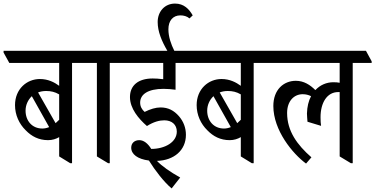

<svg xmlns="http://www.w3.org/2000/svg" viewBox="-57 -907 2099 1074"><path d="M212 -123C236 -123 257 -130 274 -140V-32L336 6H346V-555H453V-564L420 -623H-37V-613L-5 -555H274V-427C248 -446 213 -465 166 -465C93 -465 27 -409 27 -319C27 -264 50 -214 87 -178C120 -144 160 -123 212 -123ZM201 -398C228 -398 250 -393 274 -379V-237C267 -230 261 -224 254 -218L156 -390C169 -395 184 -398 201 -398ZM86 -288C86 -319 99 -348 121 -369L218 -196C206 -191 193 -188 180 -188C122 -188 86 -232 86 -288Z M548 6H557V-555H664V-564L632 -623H378V-613L410 -555H485V-32Z M903 147 951 86C895 55 847 21 821 -7C916 -10 983 -66 983 -153C983 -191 970 -227 944 -257C916 -289 884 -306 841 -306C814 -306 784 -297 752 -281C737 -294 727 -311 727 -333C727 -379 770 -410 858 -410C881 -410 902 -408 925 -405V-555H1054V-564L1021 -623H918C900 -659 885 -701 885 -743C885 -792 911 -821 952 -821C971 -821 989 -816 1003 -804L1021 -821C1001 -856 972 -887 922 -887C864 -887 825 -842 825 -784C825 -731 847 -678 879 -623H590V-613L622 -555H856V-464C831 -467 813 -468 797 -468C716 -468 670 -429 670 -364C670 -300 718 -243 765 -202C803 -226 835 -234 862 -234C904 -234 932 -210 932 -171C932 -112 866 -74 789 -74C770 -105 747 -123 722 -123C696 -123 677 -107 677 -81C677 -44 713 -17 776 -9C810 46 860 111 903 147Z M1228 -123C1252 -123 1273 -130 1290 -140V-32L1352 6H1362V-555H1469V-564L1436 -623H979V-613L1011 -555H1290V-427C1264 -446 1229 -465 1182 -465C1109 -465 1043 -409 1043 -319C1043 -264 1066 -214 1103 -178C1136 -144 1176 -123 1228 -123ZM1217 -398C1244 -398 1266 -393 1290 -379V-237C1283 -230 1277 -224 1270 -218L1172 -390C1185 -395 1200 -398 1217 -398ZM1102 -288C1102 -319 1115 -348 1137 -369L1234 -196C1222 -191 1209 -188 1196 -188C1138 -188 1102 -232 1102 -288Z M1655 8 1685 -27C1605 -97 1549 -174 1549 -275C1549 -342 1588 -380 1636 -380C1654 -380 1669 -376 1683 -369C1669 -343 1661 -310 1660 -272C1661 -255 1661 -246 1663 -226L1739 -203C1737 -216 1736 -230 1736 -251C1736 -332 1772 -392 1835 -392C1838 -392 1841 -392 1843 -392V-32L1906 6H1916V-555H2022V-564L1990 -623H1394V-613L1426 -555H1843V-444C1834 -446 1822 -447 1808 -447C1770 -447 1734 -432 1707 -403C1678 -432 1643 -455 1598 -455C1529 -455 1472 -405 1472 -314C1472 -178 1580 -47 1655 8Z"/></svg>

Font: Noto Serif Devanagari Condensed
Style: Regular
Weight: 400
Width: 3
Designer: Universal Thirst, Indian Type Foundry and the Monotype Design Team
Foundry: Monotype Imaging Inc.
Version: Version 2.004